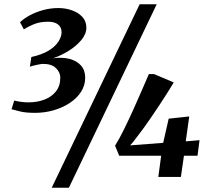

<svg xmlns="http://www.w3.org/2000/svg" viewBox="-20 -835 980 906"><path d="M146 -302.5Q101 -302.5 75.2 -309Q49.5 -315.5 34.5 -319.5L47 -360.5Q63 -356.5 81 -354.2Q99 -352 115 -352Q155 -352 189 -364.8Q223 -377.5 243.8 -403.5Q264.5 -429.5 264.5 -468.5Q264.5 -494 243.5 -514.2Q222.5 -534.5 178 -533.5Q169 -532 158.5 -530Q148 -528 138.2 -525.5Q128.5 -523 121 -520.5L128 -566Q178.5 -577 210 -596.5Q241.5 -616 256 -639.2Q270.5 -662.5 270.5 -683Q270.5 -706 254.2 -719.2Q238 -732.5 207.5 -732.5Q172 -732.5 146 -723Q120 -713.5 92.5 -696.5L74.5 -730Q92.5 -747.5 120.8 -762.8Q149 -778 183.8 -787.5Q218.5 -797 255 -797Q289.5 -797 319.8 -786.2Q350 -775.5 368.8 -755Q387.5 -734.5 387.5 -704.5Q387.5 -674.5 363.8 -646Q340 -617.5 303.8 -595Q267.5 -572.5 230 -560Q274 -566 308.2 -557Q342.5 -548 362.2 -525.8Q382 -503.5 382 -468.5Q382 -431.5 362 -401Q342 -370.5 308.2 -348.5Q274.5 -326.5 232.5 -314.5Q190.5 -302.5 146 -302.5ZM639 -815H719.5L305 51H224ZM727 0 740.5 -100H542.5L523 -147.5Q543.5 -180.5 565.5 -225.2Q587.5 -270 609.2 -318Q631 -366 649.8 -410Q668.5 -454 682.5 -485.5H706.5L800 -446Q786 -422.5 768.2 -394.5Q750.5 -366.5 731.2 -337.5Q712 -308.5 693.5 -281.5Q675 -254.5 659.2 -232.5Q643.5 -210.5 632.5 -197Q624.5 -186.5 614.2 -173Q604 -159.5 594 -149L750 -161L776 -275L873 -285.5L856.5 -168L921.5 -173.5L912 -100H848L833.5 0Z"/></svg>

Font: Merriweather 48pt ExtraBold
Style: Italic
Weight: 800
Italic angle: -7.8°
Version: Version 2.101